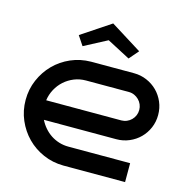

<svg xmlns="http://www.w3.org/2000/svg" viewBox="-111 -875 961 982"><g transform="rotate(15 369.0 -384.0)"><path d="M711.9 -375Q711.9 -338.4 698.2 -306.6Q684.6 -274.9 660.9 -251.2Q637.2 -227.5 605.2 -213.9Q573.2 -200.2 537.1 -200.2H153.8Q164.6 -178.2 180.7 -159.7Q196.8 -141.1 216.8 -127.9Q236.8 -114.7 260.5 -107.4Q284.2 -100.1 310.1 -100.1H637.2V0H310.1Q253.4 -0.5 203.6 -22.2Q153.8 -43.9 116.9 -81.3Q80.1 -118.7 58.6 -168.5Q37.1 -218.3 37.1 -274.9Q37.1 -331.5 58.6 -381.3Q80.1 -431.2 116.9 -468.5Q153.8 -505.9 203.6 -527.6Q253.4 -549.3 310.1 -549.8H537.1Q573.2 -549.8 605.2 -536.1Q637.2 -522.5 660.9 -498.8Q684.6 -475.1 698.2 -443.4Q711.9 -411.6 711.9 -375ZM537.1 -299.8Q552.2 -299.8 565.9 -305.7Q579.6 -311.5 589.8 -321.8Q600.1 -332 606 -345.7Q611.8 -359.4 611.8 -375Q611.8 -390.1 606 -403.8Q600.1 -417.5 589.8 -427.7Q579.6 -438 565.9 -444.1Q552.2 -450.2 537.1 -450.2H310.1Q276.9 -450.2 247.8 -438.5Q218.8 -426.8 196 -406.5Q173.3 -386.2 158.4 -358.6Q143.6 -331.1 139.2 -299.8ZM490.7 -615.2 368.7 -679.2 247.1 -615.2 213.9 -665 368.7 -768.1 533.7 -665Z"/></g></svg>

Font: Bruno Ace
Style: Regular
Weight: 400
Designer: Astigmatic (AOETI)
Foundry: Astigmatic (AOETI)
Version: Version 1.000